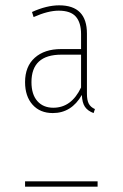

<svg xmlns="http://www.w3.org/2000/svg" viewBox="-20 -701 460 720"><path d="M284 -517V-573Q284 -616 264.5 -638.5Q245 -661 200 -661Q160 -661 106 -637L100 -656Q155 -681 202 -681Q306 -681 306 -575V-350Q306 -325 313 -312Q320 -299 336 -292L331 -277Q309 -285 298.5 -300.5Q288 -316 287 -345Q248 -277 178 -277Q130 -277 102 -308.5Q74 -340 74 -393Q74 -452 110.5 -484.5Q147 -517 209 -517ZM284 -373V-496H210Q98 -496 98 -393Q98 -347 120 -322Q142 -297 180 -297Q248 -297 284 -373ZM74 -21H346V-1H74Z"/></svg>

Font: Fira Sans Extra Condensed Thin
Style: Regular
Weight: 250
Width: 1
Designer: Carrois Corporate & Edenspiekermann AG
Foundry: Carrois Corporate GbR & Edenspiekermann AG
Version: Version 4.203